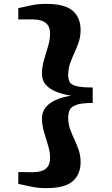

<svg xmlns="http://www.w3.org/2000/svg" viewBox="-20 -830 579 991"><path d="M218 141Q177.5 141 143 133.8Q108.5 126.5 74.5 119V58Q85 58 97.8 58.2Q110.5 58.5 123.5 58.8Q136.5 59 147 59Q171 59 192 53.2Q213 47.5 225.8 31Q238.5 14.5 238.5 -17Q238.5 -45 228.2 -79Q218 -113 207.2 -149Q196.5 -185 196.5 -218Q196.5 -254 217.8 -278.2Q239 -302.5 273.5 -316.5Q308 -330.5 348.5 -336Q308 -342 273.5 -355Q239 -368 217.8 -391Q196.5 -414 196.5 -450.5Q196.5 -484 207.2 -520.5Q218 -557 228.2 -591.8Q238.5 -626.5 238.5 -654Q238.5 -685.5 225.8 -701.8Q213 -718 192 -724Q171 -730 147 -730Q137 -730 124 -730Q111 -730 98 -730Q85 -730 74.5 -729.5V-788Q108 -795.5 142.8 -802.8Q177.5 -810 218 -810Q315 -810 355.5 -774.2Q396 -738.5 396 -675.5Q396 -641 386.2 -612.2Q376.5 -583.5 364 -557Q351.5 -530.5 341.8 -502.8Q332 -475 332 -444Q332 -423 338.8 -408.2Q345.5 -393.5 372.2 -386Q399 -378.5 458.5 -378.5V-298.5Q399 -298.5 372.2 -288.2Q345.5 -278 338.8 -261Q332 -244 332 -222Q332 -191 341.8 -163.8Q351.5 -136.5 364 -110.2Q376.5 -84 386.2 -55.5Q396 -27 396 7Q396 69.5 355.5 105.2Q315 141 218 141Z"/></svg>

Font: Merriweather 24pt Black
Style: Regular
Weight: 900
Designer: Eben Sorkin
Foundry: Eben Sorkin
Version: Version 2.100